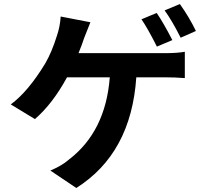

<svg xmlns="http://www.w3.org/2000/svg" viewBox="-20 -852 1017 947"><path d="M752.9 -788.1Q785.2 -741.2 830.1 -654.3L753.9 -622.1Q707 -714.8 677.7 -756.8ZM33.2 -336.9Q119.1 -400.4 203.1 -539.1Q235.4 -594.7 259.8 -672.9Q276.4 -720.7 279.3 -770.5L425.8 -742.2Q415 -715.8 394.5 -663.1Q385.7 -634.8 367.2 -589.8H791Q855.5 -589.8 891.6 -596.7V-466.8Q843.8 -470.7 791 -470.7H652.3Q627 -95.7 356.4 75.2L228.5 -10.7Q286.1 -35.2 319.3 -64.5Q501 -203.1 521.5 -470.7H310.5Q240.2 -340.8 152.3 -264.6ZM792 -800.8 867.2 -832Q913.1 -767.6 946.3 -699.2L871.1 -666Q828.1 -751 792 -800.8Z"/></svg>

Font: Min Sans Bold
Style: Regular
Weight: 700
Designer: Jinseong-Kim, NotoSansCJK, Nunito
Foundry: Jinseong-Kim
Version: Version 1.400;Glyphs 3.1.2 (3151)